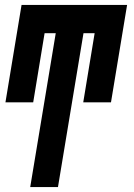

<svg xmlns="http://www.w3.org/2000/svg" viewBox="-20 -540 540 775"><path d="M102 215 205 -406H160L114 -127H2L67 -520H493L428 -127H316L362 -406H317L214 215Z"/></svg>

Font: Iosevka Heavy
Style: Italic
Weight: 900
Italic angle: -9°
Monospace: yes
Designer: Belleve Invis
Foundry: Belleve Invis
Version: Version 32.5.0; ttfautohint (v1.8.4)